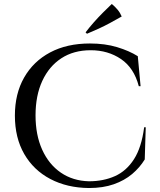

<svg xmlns="http://www.w3.org/2000/svg" viewBox="-20 -933 807 967"><path d="M714 -292 709 -130Q684 -89 645.5 -56.5Q607 -24 553 -5Q499 14 428 14Q318 13 233.5 -31.5Q149 -76 102 -157.5Q55 -239 55 -351Q55 -461 101.5 -542.5Q148 -624 232.5 -669Q317 -714 433 -714Q509 -714 570 -695.5Q631 -677 674 -650L688 -499H679Q655 -591 589.5 -635.5Q524 -680 437 -680Q351 -680 289 -639.5Q227 -599 193 -525.5Q159 -452 159 -352Q159 -253 192.5 -179Q226 -105 286.5 -63.5Q347 -22 428 -20Q501 -20 559 -46Q617 -72 655 -131.5Q693 -191 706 -292ZM411 -770Q430 -795 452.5 -820.5Q475 -846 498.5 -869.5Q522 -893 543 -913Q559 -900 572 -884.5Q585 -869 593 -850Q565 -834 535.5 -818Q506 -802 476.5 -788.5Q447 -775 418 -763Z"/></svg>

Font: Cinzel Eorzea
Style: Regular
Weight: 500
Designer: Natanael Gama
Version: Version 2.000